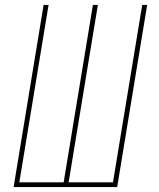

<svg xmlns="http://www.w3.org/2000/svg" viewBox="-20 -755 640 775"><path d="M35 0 156 -735H176L58 -19H237L355 -735H375L257 -19H436L554 -735H574L453 0Z"/></svg>

Font: Iosevka Thin Extended Oblique
Style: Regular
Weight: 100
Width: 7
Italic angle: -9°
Monospace: yes
Designer: Belleve Invis
Foundry: Belleve Invis
Version: Version 32.5.0; ttfautohint (v1.8.4)